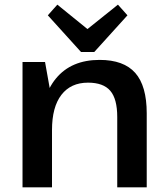

<svg xmlns="http://www.w3.org/2000/svg" viewBox="-20 -807 720 827"><path d="M485 -303Q485 -381 455 -416Q425 -451 359 -451Q285 -451 244.5 -398.5Q204 -346 204 -247L155 -171V-239Q155 -389 221 -469Q287 -549 409 -549Q513 -549 562.5 -493Q612 -437 612 -319V0H485ZM77 -540H174L204 -372V0H77ZM529 -741 386 -583H329L186 -741L227 -787L391 -654H322L488 -787Z"/></svg>

Font: Pathway Extreme 12pt SemiBold
Style: Regular
Weight: 600
Version: Version 1.001;gftools[0.9.26]